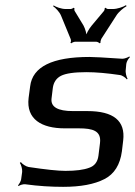

<svg xmlns="http://www.w3.org/2000/svg" viewBox="-20 -715 524 745"><path d="M231 -217H286C339 -217 374 -208 368 -160L362 -111C359 -87 347 -71 326 -64C305 -56 274 -52 234 -52C205 -52 158 -57 91 -67C80 -69 66 -79 61 -86L57 -83C62 -76 67 -59 66 -48L62 -19C61 -12 54 0 50 4L52 7C57 3 70 -1 78 0C129 7 178 10 225 10C293 10 346 0 385 -20C424 -40 446 -76 453 -128L458 -170C467 -246 421 -284 319 -284H263C204 -284 176 -300 180 -333L185 -374C188 -396 199 -412 217 -421C235 -430 267 -435 315 -435C353 -435 396 -431 444 -424C455 -423 468 -413 472 -407L475 -409C471 -416 466 -433 468 -445L470 -467C471 -476 479 -489 484 -493L482 -496C476 -492 463 -487 455 -487C384 -492 342 -494 327 -494C183 -494 106 -456 97 -380L91 -335C81 -252 142 -217 231 -217ZM271 -553H354C358 -553 365 -549 367 -547L370 -549C369 -551 371 -560 373 -564L431 -654C440 -669 460 -685 471 -691L469 -695C458 -688 435 -680 418 -680H399C396 -680 391 -683 390 -685L386 -683C387 -681 385 -674 383 -672L336 -616C325 -603 313 -582 312 -570H316C317 -582 311 -603 304 -616L270 -672C268 -674 268 -681 269 -683L265 -685C264 -683 257 -680 254 -680H235C218 -680 197 -688 188 -694L186 -691C195 -685 211 -669 217 -654L254 -564C256 -560 256 -551 253 -549L257 -547C258 -549 267 -553 271 -553Z"/></svg>

Font: Gamestation Storm Oblique 
Style: Italic
Weight: 400
Designer: Jonas Hecksher
Foundry: Jonas Hecksher, Playtypeª, e-types AS
Version: Version 1.003